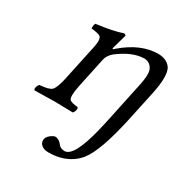

<svg xmlns="http://www.w3.org/2000/svg" viewBox="-151 -535 820 863"><g transform="rotate(30 259.0 -104.0)"><path d="M384.3 -72.3 424.3 -261.2Q434.6 -312 428.2 -334.5Q415.5 -368.2 382.3 -369.1Q320.3 -368.2 248.5 -312.5Q228 -293.5 223.1 -272.5L189.9 -116.2Q176.8 -53.7 189 -41Q198.2 -32.7 231.4 -29.8Q238.3 -21.5 229 -3.9Q226.6 0 224.6 2Q144 0 130.9 0Q102.1 0 25.4 2Q18.6 -6.3 27.8 -23.9Q30.3 -27.8 32.2 -29.8Q81.1 -33.7 94.2 -46.4Q109.4 -62.5 120.6 -116.2L160.2 -302.2Q169.9 -347.7 154.3 -357.4Q143.1 -363.8 108.9 -367.2Q107.4 -382.8 112.8 -394Q196.8 -404.3 246.6 -421.4Q257.3 -419.9 256.8 -413.6Q256.3 -412.6 236.3 -341.3Q233.9 -329.1 243.7 -338.4Q245.1 -339.8 246.6 -341.3Q336.4 -418.5 426.8 -418.5Q473.6 -417.5 493.2 -386.2Q512.2 -350.6 493.2 -258.3L460.4 -105Q419.4 87.4 370.6 147.5Q354.5 167 334.5 180.2Q286.6 212.4 217.8 212.4Q189 212.4 175.3 192.9Q169.4 182.6 171.4 171.4Q175.3 152.3 199.7 139.2Q206.5 135.3 211.4 135.3Q230.5 135.3 247.6 157.2Q249.5 159.7 250 160.2Q259.3 170.4 278.8 170.9Q325.7 170.9 364.3 16.1Q373 -18.6 384.3 -72.3Z"/></g></svg>

Font: Linux Libertine Display Slanted O
Style: Slanted
Weight: 400
Designer: Philipp H. Poll
Foundry: Philipp H. Poll
Version: Version 5.0.9